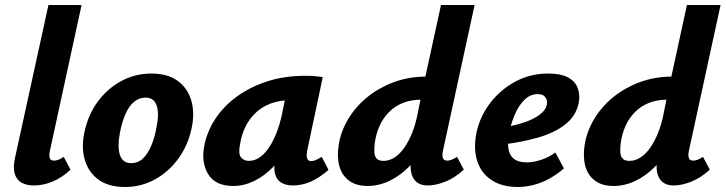

<svg xmlns="http://www.w3.org/2000/svg" viewBox="-20 -731 2891 765"><path d="M115 8Q87 8 67 -2.5Q47 -13 39 -37.5Q31 -62 40 -103L173 -711H305L179 -131Q175 -113 178 -102Q181 -91 195 -91Q202 -91 211.5 -94Q221 -97 234 -106L261 -55Q227 -23 189.5 -7.5Q152 8 115 8Z M478 14Q412 14 372 -15.5Q332 -45 317.5 -95.5Q303 -146 317 -207Q332 -276 371 -328Q410 -380 465 -409Q520 -438 583 -438Q647 -438 687 -409.5Q727 -381 742 -331Q757 -281 743 -218Q729 -152 691 -99.5Q653 -47 598 -16.5Q543 14 478 14ZM502 -81Q530 -81 549.5 -99.5Q569 -118 582.5 -150Q596 -182 603 -221Q615 -277 604.5 -309.5Q594 -342 560 -342Q535 -342 515 -326Q495 -310 481 -279Q467 -248 458 -204Q447 -145 458 -113Q469 -81 502 -81Z M910 10Q838 10 809.5 -37Q781 -84 794 -151Q805 -207 838 -257.5Q871 -308 924 -346.5Q977 -385 1045.5 -407Q1114 -429 1195 -429Q1220 -429 1236 -427.5Q1252 -426 1266 -424L1204 -131Q1196 -89 1220 -89Q1228 -89 1238.5 -93.5Q1249 -98 1262 -106L1289 -54Q1252 -22 1217.5 -7Q1183 8 1146 8Q1121 8 1102 -2.5Q1083 -13 1076 -37.5Q1069 -62 1078 -103L1108 -246L1177 -277Q1162 -211 1134 -158Q1106 -105 1070 -67.5Q1034 -30 993 -10Q952 10 910 10ZM972 -90Q993 -90 1013 -103Q1033 -116 1050 -140.5Q1067 -165 1081 -200Q1095 -235 1104 -278L1124 -377L1180 -327Q1170 -331 1160 -331.5Q1150 -332 1140 -332Q1094 -332 1058.5 -318.5Q1023 -305 998 -281Q973 -257 957.5 -225Q942 -193 936 -154Q929 -117 940.5 -103.5Q952 -90 972 -90Z M1445 10Q1398 10 1369.5 -12Q1341 -34 1331.5 -71.5Q1322 -109 1330 -157Q1339 -210 1368.5 -258.5Q1398 -307 1443.5 -344Q1489 -381 1547.5 -403Q1606 -425 1675 -426L1737 -711H1871L1745 -131Q1741 -113 1744.5 -102Q1748 -91 1762 -91Q1769 -91 1778 -94Q1787 -97 1801 -106L1828 -55Q1792 -22 1754 -7Q1716 8 1683 8Q1657 8 1640 -5.5Q1623 -19 1618 -45.5Q1613 -72 1621 -110L1650 -246L1719 -277Q1703 -210 1675 -157Q1647 -104 1610 -67Q1573 -30 1531 -10Q1489 10 1445 10ZM1508 -90Q1531 -90 1552 -103.5Q1573 -117 1590.5 -142Q1608 -167 1622 -201.5Q1636 -236 1644 -278L1664 -377L1732 -334H1661Q1618 -334 1585.5 -321Q1553 -308 1529.5 -284Q1506 -260 1492 -228.5Q1478 -197 1473 -160Q1471 -141 1471.5 -125Q1472 -109 1480.5 -99.5Q1489 -90 1508 -90Z M2043 14Q1980 14 1938.5 -13.5Q1897 -41 1881.5 -89.5Q1866 -138 1878 -201Q1892 -267 1933 -320.5Q1974 -374 2033.5 -406Q2093 -438 2164 -438Q2216 -438 2245 -421.5Q2274 -405 2283 -377Q2292 -349 2285 -317Q2273 -266 2230 -233.5Q2187 -201 2124 -183Q2061 -165 1989 -156L1984 -223Q2027 -230 2064.5 -242Q2102 -254 2127.5 -272Q2153 -290 2158 -311Q2161 -321 2158.5 -331.5Q2156 -342 2147.5 -349Q2139 -356 2122 -356Q2094 -356 2071.5 -335Q2049 -314 2034 -281Q2019 -248 2010 -209Q2002 -172 2005 -143.5Q2008 -115 2026 -99.5Q2044 -84 2080 -84Q2104 -84 2134 -93.5Q2164 -103 2193 -123L2227 -60Q2198 -35 2166.5 -18Q2135 -1 2103.5 6.5Q2072 14 2043 14Z M2425 10Q2378 10 2349.5 -12Q2321 -34 2311.5 -71.5Q2302 -109 2310 -157Q2319 -210 2348.5 -258.5Q2378 -307 2423.5 -344Q2469 -381 2527.5 -403Q2586 -425 2655 -426L2717 -711H2851L2725 -131Q2721 -113 2724.5 -102Q2728 -91 2742 -91Q2749 -91 2758 -94Q2767 -97 2781 -106L2808 -55Q2772 -22 2734 -7Q2696 8 2663 8Q2637 8 2620 -5.5Q2603 -19 2598 -45.5Q2593 -72 2601 -110L2630 -246L2699 -277Q2683 -210 2655 -157Q2627 -104 2590 -67Q2553 -30 2511 -10Q2469 10 2425 10ZM2488 -90Q2511 -90 2532 -103.5Q2553 -117 2570.5 -142Q2588 -167 2602 -201.5Q2616 -236 2624 -278L2644 -377L2712 -334H2641Q2598 -334 2565.5 -321Q2533 -308 2509.5 -284Q2486 -260 2472 -228.5Q2458 -197 2453 -160Q2451 -141 2451.5 -125Q2452 -109 2460.5 -99.5Q2469 -90 2488 -90Z"/></svg>

Font: Ysabeau Office ExtraBold
Style: Italic
Weight: 800
Italic angle: -12°
Designer: Christian Thalmann (Catharsis Fonts)
Version: Version 2.001;gftools[0.9.30]; featfreeze: tnum,lnum,ss02